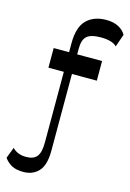

<svg xmlns="http://www.w3.org/2000/svg" viewBox="-231 -852 766 1128"><g transform="rotate(15 151.5 -288.5)"><path d="M29.6 206.5Q-16.1 206.5 -42.8 191.4Q-69.5 176.3 -86.7 151.4L-61.1 84.5Q-29.2 118.2 24.4 116.9Q66.9 116.9 87.2 92.5Q107.6 68.2 107.6 6V-446.7H156.9V43.2Q156.9 130.9 121.8 168.7Q86.6 206.5 29.6 206.5ZM13.9 -423.4V-542.7H308.3V-423.4ZM107.6 -529.4V-597.6Q107.6 -695.4 151.5 -739Q195.4 -782.5 271.3 -782.5Q314.4 -782.5 345.1 -766.4Q375.8 -750.3 390.3 -723.9L363.2 -646.4Q351 -660.4 326 -667.7Q300.9 -675.1 268.4 -675.1Q205.1 -675.1 181 -653Q156.9 -630.8 156.9 -578.6V-529.4Z"/></g></svg>

Font: Savate ExtraLight
Style: Regular
Weight: 200
Designer: Max Esnée
Foundry: Plomb Type
Version: Version 2.000